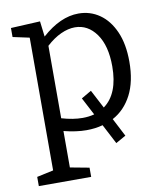

<svg xmlns="http://www.w3.org/2000/svg" viewBox="-85 -605 756 903"><g transform="rotate(-10 292.5 -153.5)"><path d="M27 230V186L106 169V-465L27 -482V-525L167 -532L176 -458Q264 -537 351 -537Q407 -537 451.5 -506Q496 -475 522 -416Q548 -357 548 -273Q548 -178 515 -114.5Q482 -51 424 -20L469 67L421 94L372 0Q336 10 294 10Q245 10 186 -5V169L277 186V230ZM286 -50Q316 -50 342 -57L298 -141L346 -169L392 -81Q465 -134 465 -265Q465 -364 425 -420Q385 -476 323 -476Q291 -476 256 -460Q221 -444 186 -412V-66Q240 -50 286 -50Z"/></g></svg>

Font: Bitter
Style: Regular
Weight: 400
Designer: Sol Matas, and Bitter project Authors
Foundry: Sol Matas
Version: Version 2.001